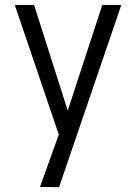

<svg xmlns="http://www.w3.org/2000/svg" viewBox="-20 -544 540 779"><path d="M219.2 0 142.1 214.8 219.7 215.3 472.2 -523.9H395L254.9 -95.2L118.2 -523.9H40L217.8 0Z"/></svg>

Font: Tuffy
Style: Regular
Weight: 500
Designer: Thatcher Ulrich, Karoly Barta and Michael Everson
Version: Version 001.270